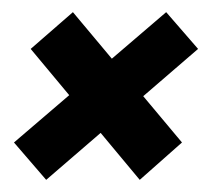

<svg xmlns="http://www.w3.org/2000/svg" viewBox="-20 -398 356 316"><path d="M210 -102 279.5 -163.5 100 -378 30.5 -317.5ZM56 -102 306 -317.5 253.5 -378 3 -163.5Z"/></svg>

Font: Anybody ExtraExpanded Medium
Style: Italic
Weight: 500
Width: 8
Italic angle: -10°
Version: Version 1.113;gftools[0.9.25]